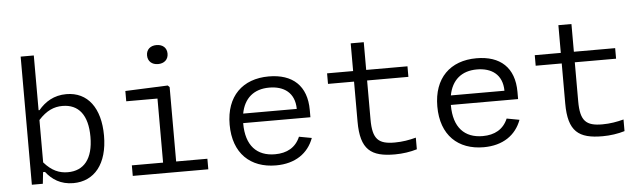

<svg xmlns="http://www.w3.org/2000/svg" viewBox="-48 -947 3817 1142"><g transform="rotate(-5 1860.0 -376.5)"><path d="M555 -254C555 -418.5 480.5 -519 353 -519C278.5 -519 225.5 -485 186 -438H180.5V-765H102V0H167.5L175 -69H186.5C222.5 -22.5 273.5 12 349 12C475 12 555 -85 555 -254ZM180.5 -126.5V-379.5C228.5 -432.5 274 -451 323.5 -451C421 -451 474 -383 474 -254C474 -121.5 417.5 -55.5 322 -55.5C272 -55.5 226.5 -73.5 180.5 -126.5Z M704.5 0H1155.5V-63H969V-507L958.5 -517.5L704.5 -507V-445.5H891V-63H704.5ZM912.5 -649.5C949 -649.5 974 -671 974 -706.5C974 -742 949 -763 912.5 -763C876.5 -763 851.5 -742 851.5 -706.5C851.5 -671 876.5 -649.5 912.5 -649.5Z M1305 -253.5C1305 -81 1407 12 1559 12C1675 12 1752 -43 1785 -132L1709.5 -146C1683 -83.5 1630.5 -54.5 1559 -54.5C1451 -54.5 1386 -120.5 1386 -253.5V-255.5H1787.5V-298.5C1787.5 -444 1703.5 -519 1561.5 -519C1405 -519 1305 -423 1305 -253.5ZM1391 -312C1408 -402.5 1466.5 -452.5 1558.5 -452.5C1645 -452.5 1710 -410 1711 -312Z M2270 8.5C2315 8.5 2362.5 1.5 2401.5 -10.5V-80C2362.5 -69.5 2320 -62 2274 -62C2177.5 -62 2142.5 -92.5 2142.5 -211V-444H2389V-507H2142.5V-672.5H2064.5V-507H1909V-444H2064.5V-205C2064.5 -37.5 2126.5 9 2270 8.5Z M2545 -253.5C2545 -81 2647 12 2799 12C2915 12 2992 -43 3025 -132L2949.5 -146C2923 -83.5 2870.5 -54.5 2799 -54.5C2691 -54.5 2626 -120.5 2626 -253.5V-255.5H3027.5V-298.5C3027.5 -444 2943.5 -519 2801.5 -519C2645 -519 2545 -423 2545 -253.5ZM2631 -312C2648 -402.5 2706.5 -452.5 2798.5 -452.5C2885 -452.5 2950 -410 2951 -312Z M3510 8.5C3555 8.5 3602.5 1.5 3641.5 -10.5V-80C3602.5 -69.5 3560 -62 3514 -62C3417.5 -62 3382.5 -92.5 3382.5 -211V-444H3629V-507H3382.5V-672.5H3304.5V-507H3149V-444H3304.5V-205C3304.5 -37.5 3366.5 9 3510 8.5Z"/></g></svg>

Font: Monaspace Neon Light
Style: Regular
Weight: 300
Designer: Riley Cran & the Lettermatic Team
Foundry: Lettermatic
Version: Version 1.200 (Monaspace Neon)